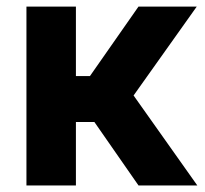

<svg xmlns="http://www.w3.org/2000/svg" viewBox="-20 -566 625 586"><path d="M60.7 0V-545.9H211.7V-333.8H254.5L402.7 -545.9H580.5L387.7 -274.6L582.2 0H402.7L268.1 -193.6H211.7V0Z"/></svg>

Font: Inter V
Style: 
Weight: 400
Designer: Rasmus Andersson
Foundry: rsms
Version: Version 4.000;git-a3f224843